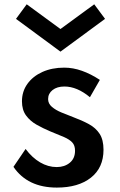

<svg xmlns="http://www.w3.org/2000/svg" viewBox="-20 -834 546 870"><path d="M237.5 16Q335 16 392 -29Q449 -74 449 -155.5Q449 -200.5 431.5 -227.5Q414 -254.5 382.8 -271.5Q351.5 -288.5 311 -303.5Q285 -313.5 258.8 -324.2Q232.5 -335 215.2 -349.8Q198 -364.5 198 -385Q198 -410 218.2 -426Q238.5 -442 272 -442Q329 -442 387.5 -393.5L432.5 -472Q391.5 -499 351.2 -513.2Q311 -527.5 271 -527.5Q215.5 -527.5 172.2 -508Q129 -488.5 104.2 -454Q79.5 -419.5 79.5 -375Q79.5 -336 98 -310.8Q116.5 -285.5 145.8 -269Q175 -252.5 207 -239Q245 -224 270 -213Q295 -202 307.5 -188.5Q320 -175 320 -151Q320 -116 296.2 -96.5Q272.5 -77 237 -77Q198 -77 161.8 -98.2Q125.5 -119.5 96 -159L41 -78Q105 16 237.5 16ZM254 -600 456 -748.5 407 -814.5 254 -702.5 101 -814.5 52.5 -748.5Z"/></svg>

Font: Spartan SemiBold
Style: Regular
Weight: 600
Designer: Matt Bailey, Mirko Velimirovic
Foundry: Matt Bailey
Version: Version 1.003; ttfautohint (v1.8.3)